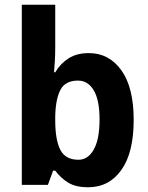

<svg xmlns="http://www.w3.org/2000/svg" viewBox="-20 -780 625 810"><path d="M213 -578Q213 -553 211.5 -524.5Q210 -496 208 -475H213Q235 -512 269.5 -534Q304 -556 355 -556Q440 -556 492 -483.5Q544 -411 544 -274Q544 -136 492 -63Q440 10 352 10Q300 10 268.5 -9Q237 -28 213 -60H204L182 0H72V-760H213ZM309 -440Q256 -440 235.5 -402Q215 -364 213 -291V-272Q213 -190 234.5 -148Q256 -106 311 -106Q351 -106 375.5 -149Q400 -192 400 -276Q400 -358 375.5 -399Q351 -440 309 -440Z"/></svg>

Font: Noto Sans Sinhala SemiCondensed
Style: Bold
Weight: 700
Width: 4
Designer: Jelle Bosma - Monotype Design Team
Foundry: Monotype Imaging Inc.
Version: Version 2.006; ttfautohint (v1.8.4.7-5d5b)